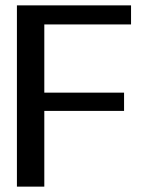

<svg xmlns="http://www.w3.org/2000/svg" viewBox="-20 -695 548 715"><path d="M43 0H145V-282H442V-350H145V-604H468V-675H43Z"/></svg>

Font: Anybody UltraCondensed Thin
Style: Regular
Weight: 400
Version: Version 1.111